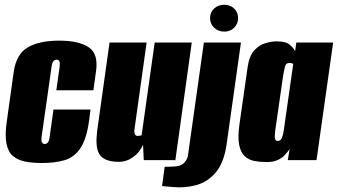

<svg xmlns="http://www.w3.org/2000/svg" viewBox="-20 -674 1422 808"><path d="M157 12Q117 12 86 6Q55 0 34.5 -17.5Q14 -35 7 -70.5Q0 -106 9 -166L38 -373Q49 -447 97.5 -475Q146 -503 229 -503Q312 -503 353.5 -475Q395 -447 384 -373L373 -294H217L231 -393Q233 -410 229.5 -416.5Q226 -423 218 -423Q211 -423 205 -416.5Q199 -410 197 -393L155 -98Q153 -81 157 -74.5Q161 -68 168 -68Q176 -68 181.5 -74.5Q187 -81 189 -98L205 -213H361L355 -167Q344 -87 317.5 -49Q291 -11 250.5 0.5Q210 12 157 12Z M481 7Q448 7 427.5 -1.5Q407 -10 397.5 -26.5Q388 -43 386.5 -67.5Q385 -92 389 -124L441 -495H597L546 -130Q545 -123 545.5 -118Q546 -113 547.5 -109.5Q549 -106 552 -104Q555 -102 559 -102Q562 -102 565 -102.5Q568 -103 571 -103.5Q574 -104 576 -105L631 -495H787L718 0H585L582 -65Q569 -34 541 -13.5Q513 7 481 7Z M707 113Q699 112 683 111Q667 110 662 109L673 28Q684 28 698.5 27.5Q713 27 721 26Q744 24 756.5 9.5Q769 -5 771 -20L838 -495H994L934 -69Q923 10 888.5 51Q854 92 806 105Q758 118 707 113ZM924 -541Q898 -541 881 -557.5Q864 -574 864 -598Q864 -622 881 -638Q898 -654 924 -654Q949 -654 965.5 -638Q982 -622 982 -598Q982 -574 965.5 -557.5Q949 -541 924 -541Z M1102 8Q1075 8 1051 3.5Q1027 -1 1010 -16.5Q993 -32 986.5 -64.5Q980 -97 988 -153L1022 -391Q1029 -440 1051 -463Q1073 -486 1099 -493Q1125 -500 1143 -500Q1183 -500 1199 -486Q1215 -472 1222 -459L1227 -495H1382L1312 0H1191L1199 -47Q1191 -35 1179.5 -22.5Q1168 -10 1149.5 -1Q1131 8 1102 8ZM1150 -81Q1156 -81 1160 -84.5Q1164 -88 1166.5 -94.5Q1169 -101 1171 -108.5Q1173 -116 1174 -123.5Q1175 -131 1176 -138L1214 -405Q1212 -406 1210 -407Q1208 -408 1205 -408.5Q1202 -409 1198 -409Q1190 -409 1185.5 -405Q1181 -401 1178.5 -390.5Q1176 -380 1172 -359L1138 -123Q1137 -112 1136.5 -104Q1136 -96 1137 -91Q1138 -86 1141 -83.5Q1144 -81 1150 -81Z"/></svg>

Font: Alumni Sans Black
Style: Italic
Weight: 900
Italic angle: -8°
Version: Version 1.016